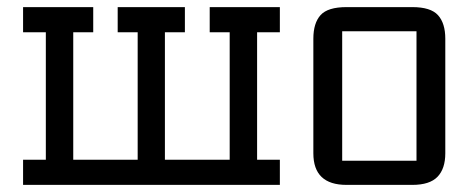

<svg xmlns="http://www.w3.org/2000/svg" viewBox="-20 -520 1322 540"><path d="M44.9 0V-70.8H108.9V-429.2H44.9V-500H242.2V-429.2H186V-70.8H367.2V-429.2H311V-500H500V-429.2H443.8V-70.8H626V-429.2H569.8V-500H767.1V-429.2H703.1V-70.8H767.1V0Z M861.3 -88.9V-411.1Q861.3 -455.1 881.6 -477.5Q901.9 -500 954.6 -500H1139.6Q1191.4 -500 1211.9 -477.3Q1232.4 -454.6 1232.4 -411.1V-88.9Q1232.4 -45.4 1210.4 -22.7Q1188.5 0 1139.6 0H954.6Q861.3 0 861.3 -88.9ZM942.4 -67.9H1151.4V-432.1H942.4Z"/></svg>

Font: Kelly Slab
Style: Regular
Weight: 400
Designer: Denis Masharov
Foundry: Denis Masharov
Version: Version 1.001